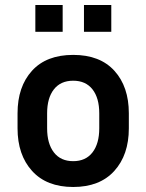

<svg xmlns="http://www.w3.org/2000/svg" viewBox="-20 -736 584 766"><path d="M494 -284V-224Q494 -118 436 -54Q378 10 272 10Q166 10 108 -54Q50 -118 50 -224V-284Q50 -390 107.5 -453.5Q165 -517 272 -517Q379 -517 436.5 -453.5Q494 -390 494 -284ZM376 -284Q376 -345 349 -379.5Q322 -414 272 -414Q222 -414 195 -379.5Q168 -345 168 -284V-224Q168 -163 195 -128Q222 -93 272 -93Q322 -93 349 -128Q376 -163 376 -224ZM230 -609H121V-716H230ZM424 -609H315V-716H424Z"/></svg>

Font: Inria Sans
Style: Bold
Weight: 700
Designer: Black Foundry Team
Foundry: Black Foundry
Version: Version 1.2; ttfautohint (v1.8.3)